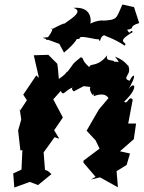

<svg xmlns="http://www.w3.org/2000/svg" viewBox="-20 -808 642 858"><path d="M354 -423C411 -415 362 -429 394 -383C394 -383 403 -395 398 -378C463 -403 466 -358 466 -371L422 -319L367 -224L407 -181L425 -144L353 -90V-81L407 -18L386 -6L438 -18L426 -16L507 29L501 -43L546 -71L561 -122L516 -132L578 -186L588 -256H553L573 -362C557 -386 550 -337 535 -354C609 -423 576 -454 546 -396C598 -479 578 -486 559 -447C519 -461 575 -473 551 -519C556 -502 546 -536 494 -555C535 -502 482 -558 495 -515C502 -555 448 -522 459 -561C415 -505 383 -528 379 -508C339 -543 359 -547 341 -552C297 -518 311 -523 280 -486C269 -492 298 -493 243 -455L239 -500L236 -523L196 -563L131 -561L154 -460L142 -471L84 -385L100 -360L68 -311V-321L75 -274L61 -225L71 -136L80 -137L76 -50L39 -33L44 30L113 5L150 19L210 -30L194 -44L181 -49L175 -127L224 -195L245 -188L222 -226L261 -283L218 -364L252 -402C264 -370 273 -416 323 -421C281 -419 315 -393 312 -401ZM461 -703C447 -732 389 -706 384 -702C384 -702 401 -780 308 -773C353 -758 304 -728 273 -706C262 -695 290 -719 211 -677C208 -687 231 -685 185 -630C242 -626 231 -650 171 -639L245 -612L266 -573C321 -619 328 -639 328 -649C303 -635 337 -627 337 -640C346 -651 421 -626 420 -634C432 -608 422 -645 447 -651C442 -648 486 -639 537 -604C556 -622 488 -615 574 -665C559 -682 566 -644 548 -675C590 -682 548 -688 602 -705L579 -776L527 -788C497 -723 509 -719 429 -715Z"/></svg>

Font: Asimov Aggro
Style: It
Weight: 500
Designer: Google
Version: Version 2.000980; 2014